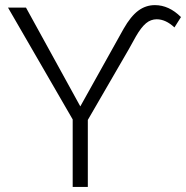

<svg xmlns="http://www.w3.org/2000/svg" viewBox="-20 -741 737 761"><path d="M298.3 -319.3 469.7 -626.5Q498 -676.3 527.8 -698.5Q557.6 -720.7 593.8 -720.7Q649.9 -720.7 697.3 -673.3L671.4 -632.3Q636.7 -664.6 601.1 -664.6Q577.6 -664.6 558.6 -648.7Q539.6 -632.8 519 -597.2L490.2 -545.4L328.1 -265.6V0H268.1V-267.6L11.7 -710.9H83Z"/></svg>

Font: Roboto Light
Style: Regular
Weight: 300
Designer: Google
Version: Version 2.134; 2016; ttfautohint (v1.6)